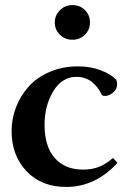

<svg xmlns="http://www.w3.org/2000/svg" viewBox="-20 -720 499 751"><path d="M194.3 -632.3Q194.3 -660.2 214.6 -680.2Q234.9 -700.2 263.2 -700.2Q292 -700.2 312 -680.7Q332 -661.1 332 -632.3Q332 -603.5 312 -584Q292 -564.5 263.2 -564.5Q234.4 -564.5 214.4 -584Q194.3 -603.5 194.3 -632.3ZM238.8 11.2Q142.1 11.2 83.7 -50.3Q25.4 -111.8 25.4 -207.5Q25.4 -256.8 43.2 -302Q61 -347.2 93.3 -382.6Q125.5 -418 175.3 -439.2Q225.1 -460.4 285.2 -460.4Q335 -460.4 375 -444.8Q415 -429.2 434.6 -408.2Q438 -399.9 438 -390.6Q438 -370.6 422.1 -357.7Q406.2 -344.7 390.6 -344.7Q379.4 -344.7 376.5 -352.1Q362.8 -381.3 338.1 -400.4Q313.5 -419.4 278.8 -419.4Q222.7 -419.4 188.5 -363.3Q154.3 -307.1 154.3 -231Q154.3 -147.5 194.1 -102.1Q233.9 -56.6 304.7 -56.6Q340.3 -56.6 367.7 -67.6Q395 -78.6 421.9 -102.1L439.5 -83Q353.5 11.2 238.8 11.2Z"/></svg>

Font: Elstob 8pt SemiBold
Style: Regular
Weight: 600
Designer: Peter S. Baker
Version: Version 1.015